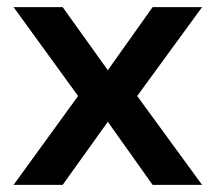

<svg xmlns="http://www.w3.org/2000/svg" viewBox="-20 -516 601 536"><path d="M18 0 198 -248 18 -496H155L281 -320L406 -496H544L363 -248L544 0H406L281 -176L155 0Z"/></svg>

Font: DeepMind Sans
Style: Bold
Weight: 700
Designer: Jonny Pinhorn / Modifications: Colophon Foundry
Foundry: Colophon Foundry
Version: Version 1.002; ttfautohint (v1.8.2)